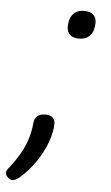

<svg xmlns="http://www.w3.org/2000/svg" viewBox="-92 -561 457 794"><g transform="rotate(5 137.0 -163.5)"><path d="M213 -409Q188 -409 175.5 -421Q163 -433 163 -454Q163 -487 179 -506Q195 -525 225 -525Q251 -525 263.5 -513Q276 -501 276 -481Q276 -447 260 -428Q244 -409 213 -409ZM-10 198Q-19 198 -29 189Q-39 180 -39 171Q-39 167 -37.5 162.5Q-36 158 -32 153Q-5 119 13.5 87.5Q32 56 42.5 23.5Q53 -9 56 -46Q58 -63 69.5 -73.5Q81 -84 102 -84Q123 -84 133 -74.5Q143 -65 143 -50Q143 -16 127.5 27Q112 70 83.5 111.5Q55 153 18 185Q10 191 3 194.5Q-4 198 -10 198Z"/></g></svg>

Font: Playwrite CO Light
Style: Regular
Weight: 300
Version: Version 1.002